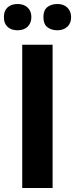

<svg xmlns="http://www.w3.org/2000/svg" viewBox="-21 -937 375 957"><path d="M89.8 0V-713.9H241.2V0ZM265.6 -917Q295.9 -917 314.5 -899.4Q333 -881.8 333.5 -851.6Q333.5 -821.3 314.5 -803.7Q295.4 -786.1 265.1 -786.1Q234.4 -786.1 214.8 -801.8Q195.3 -817.4 195.3 -851.6Q195.3 -885.7 214.8 -901.4Q234.4 -917 265.6 -917ZM-1.5 -851.6Q-2 -882.8 16.6 -899.9Q35.2 -917 66.9 -917Q98.6 -917 117.2 -898.9Q135.7 -880.9 135.3 -851.6Q135.3 -822.3 116.7 -803.7Q97.7 -786.1 66.4 -786.1Q35.2 -786.1 16.6 -803.2Q-2 -820.3 -1.5 -851.6Z"/></svg>

Font: OpenSans-Bold
Style: Bold
Weight: 700
Foundry: Ascender Corporation
Version: Version 1.10